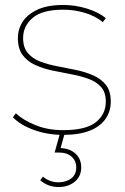

<svg xmlns="http://www.w3.org/2000/svg" viewBox="-20 -540 503 773"><path d="M234 3Q171 3 116 -17Q61 -37 32 -68L44 -84Q72 -57 122 -36.5Q172 -16 234 -16Q326 -16 366 -48Q406 -80 406 -131Q406 -168 387 -189.5Q368 -211 336.5 -222.5Q305 -234 267 -241Q229 -248 191 -256Q153 -264 121.5 -278.5Q90 -293 71 -318.5Q52 -344 52 -387Q52 -422 71 -452Q90 -482 130.5 -501Q171 -520 235 -520Q283 -520 330 -505.5Q377 -491 406 -467L394 -451Q363 -476 321 -488.5Q279 -501 235 -501Q150 -501 111.5 -468Q73 -435 73 -387Q73 -349 92 -326.5Q111 -304 142.5 -292Q174 -280 212 -273Q250 -266 287.5 -258Q325 -250 356.5 -236Q388 -222 407 -197.5Q426 -173 426 -131Q426 -92 405 -61.5Q384 -31 341.5 -14Q299 3 234 3ZM216 213Q195 213 177 206.5Q159 200 142 186L153 171Q165 182 181.5 188Q198 194 215 194Q246 194 266.5 178.5Q287 163 287 134Q287 108 268.5 91Q250 74 216 74H200L222 -5H241L224 56Q262 58 284.5 79Q307 100 307 134Q307 170 281 191.5Q255 213 216 213Z"/></svg>

Font: Montserrat Alternates Thin
Style: Regular
Weight: 100
Designer: Julieta Ulanovsky
Foundry: Julieta Ulanovsky
Version: Version 9.000